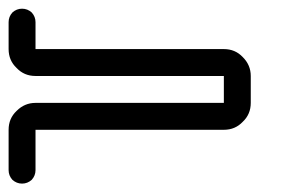

<svg xmlns="http://www.w3.org/2000/svg" viewBox="-645 -989 665 446"><path d="M-593.8 -562.5Q-606.4 -562.5 -616.2 -571.3Q-625 -581.1 -625 -593.8Q-625 -625 -625 -687.5Q-625 -713.9 -606.4 -731.4Q-587.9 -750 -562.5 -750Q-417 -750 -125 -750Q-125 -765.6 -125 -812.5Q-234.4 -812.5 -562.5 -812.5Q-588.9 -812.5 -606.4 -831.1Q-625 -848.6 -625 -875Q-625 -895.5 -625 -937.5Q-625 -950.2 -616.2 -960Q-606.4 -968.8 -593.8 -968.8Q-581.1 -968.8 -571.3 -960Q-562.5 -950.2 -562.5 -937.5Q-562.5 -917 -562.5 -875Q-453.1 -875 -125 -875Q-98.6 -875 -81.1 -856.4Q-62.5 -837.9 -62.5 -812.5Q-62.5 -792 -62.5 -750Q-62.5 -723.6 -81.1 -706.1Q-98.6 -687.5 -125 -687.5Q-270.5 -687.5 -562.5 -687.5Q-562.5 -664.1 -562.5 -593.8Q-562.5 -581.1 -571.3 -571.3Q-581.1 -562.5 -593.8 -562.5Z"/></svg>

Font: conwrite
Style: Regular
Weight: 400
Designer: Willllllliam
Version: 1.0